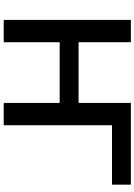

<svg xmlns="http://www.w3.org/2000/svg" viewBox="138 -878 740 1057"><g transform="rotate(90 508.5 -350.0)"><path d="M213 0H90V-700H213V-412H547V-700H997V-596H670V0H547V-308H213Z"/></g></svg>

Font: Golos Text Medium
Style: Regular
Weight: 500
Designer: A.Korolkova, Vitaly Kuzmin
Foundry: ParaType Ltd
Version: Version 2.004